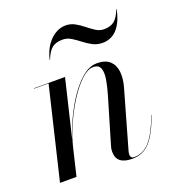

<svg xmlns="http://www.w3.org/2000/svg" viewBox="-128 -790 829 903"><g transform="rotate(-20 287.0 -338.5)"><path d="M381.5 10Q342.5 10 322.8 -5.5Q303 -21 303 -53Q303 -64 305 -72.2Q307 -80.5 309 -87L374.5 -308Q386 -347 392 -381.2Q398 -415.5 390.5 -437Q383 -458.5 354 -458.5Q328 -458.5 296.5 -429.8Q265 -401 233.8 -353.2Q202.5 -305.5 176.8 -248Q151 -190.5 136.5 -133H135.5Q144 -170 161 -214.8Q178 -259.5 201.8 -304.2Q225.5 -349 254 -386.5Q282.5 -424 313.5 -446.8Q344.5 -469.5 376.5 -469.5Q420 -469.5 441.8 -448.8Q463.5 -428 467 -394Q470.5 -360 459 -319.5L377 -31.5Q375.5 -27 374.8 -22.2Q374 -17.5 374 -13.5Q374 -5.5 378 0Q382 5.5 393 5.5Q438 5.5 470.8 -31.5Q503.5 -68.5 535.5 -153.5L537 -153Q515.5 -95.5 493.8 -59.5Q472 -23.5 445.2 -6.8Q418.5 10 381.5 10ZM22.5 0 132 -458H60V-460H215L105 0ZM438.5 -550Q409.5 -550 387.2 -562Q365 -574 345.2 -589.5Q325.5 -605 305.8 -617Q286 -629 262.5 -629Q230.5 -629 211 -614Q191.5 -599 176.5 -560H174.5Q184.5 -602.5 204.5 -630.8Q224.5 -659 249.2 -673Q274 -687 298.5 -687Q325 -687 346.2 -675Q367.5 -663 386.8 -647.5Q406 -632 424.8 -620Q443.5 -608 464.5 -608Q497 -608 516.2 -623Q535.5 -638 550.5 -677H552.5Q542.5 -629.5 525 -601.8Q507.5 -574 485.2 -562Q463 -550 438.5 -550Z"/></g></svg>

Font: Bodoni Moda 96pt
Style: Italic
Weight: 400
Italic angle: -13°
Version: Version 2.004